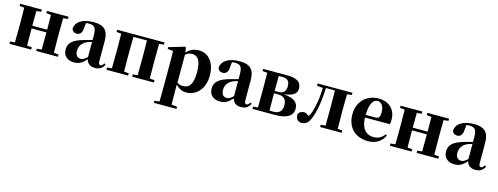

<svg xmlns="http://www.w3.org/2000/svg" viewBox="-20 -1417 6559 2530"><g transform="rotate(15 3259.5 -152.0)"><path d="M399 -516 464 -509C465 -454 466 -371 466 -308H263L265 -509L330 -516V-546H34V-516L99 -510C100 -451 101 -364 101 -308V-238C101 -182 100 -95 99 -37L34 -31V0H330V-31L265 -37C264 -95 263 -186 263 -271H466C466 -186 465 -95 464 -37L399 -31V0H695V-31L630 -37L628 -238V-308L630 -509L695 -516V-546H399Z M1200 16C1265 16 1303 -7 1329 -62L1311 -75C1292 -45 1281 -37 1266 -37C1247 -37 1237 -50 1237 -88V-357C1237 -502 1178 -563 1036 -563C881 -563 794 -503 785 -410C794 -376 819 -358 855 -358C893 -358 927 -384 930 -453L937 -524C952 -527 965 -528 979 -528C1055 -528 1079 -497 1079 -393V-332L982 -306C819 -261 768 -210 768 -119C768 -35 828 17 914 17C994 17 1032 -14 1083 -70C1098 -17 1135 16 1200 16ZM1079 -99C1038 -60 1013 -51 992 -51C947 -51 917 -80 917 -140C917 -213 956 -259 1021 -287C1035 -292 1056 -298 1079 -305Z M1357 -516 1422 -510C1423 -451 1424 -364 1424 -308V-238C1424 -182 1423 -95 1422 -37L1357 -31V0H1653V-31L1588 -37L1586 -238V-308L1588 -511H1773L1775 -308V-238L1773 -37L1708 -31V0H2004V-31L1939 -37L1937 -238V-308L1939 -509L2004 -516V-546H1357Z M2449 17C2582 17 2693 -94 2693 -276C2693 -461 2596 -563 2473 -563C2407 -563 2348 -540 2302 -488L2294 -552L2281 -562L2066 -499V-475L2140 -467C2142 -419 2143 -385 2143 -320V7L2141 223L2074 230V259H2382V230L2305 221L2303 6V-53C2344 -5 2393 17 2449 17ZM2305 -458C2338 -488 2364 -494 2394 -494C2473 -494 2519 -438 2519 -275C2519 -108 2466 -54 2388 -54C2355 -54 2330 -59 2305 -79Z M3192 16C3257 16 3295 -7 3321 -62L3303 -75C3284 -45 3273 -37 3258 -37C3239 -37 3229 -50 3229 -88V-357C3229 -502 3170 -563 3028 -563C2873 -563 2786 -503 2777 -410C2786 -376 2811 -358 2847 -358C2885 -358 2919 -384 2922 -453L2929 -524C2944 -527 2957 -528 2971 -528C3047 -528 3071 -497 3071 -393V-332L2974 -306C2811 -261 2760 -210 2760 -119C2760 -35 2820 17 2906 17C2986 17 3024 -14 3075 -70C3090 -17 3127 16 3192 16ZM3071 -99C3030 -60 3005 -51 2984 -51C2939 -51 2909 -80 2909 -140C2909 -213 2948 -259 3013 -287C3027 -292 3048 -298 3071 -305Z M3412 0H3661C3845 0 3898 -70 3898 -148C3898 -228 3849 -281 3699 -293C3843 -312 3872 -360 3872 -417C3872 -497 3820 -546 3676 -546H3349V-516L3414 -510C3415 -451 3416 -364 3416 -308V-238C3416 -182 3415 -95 3414 -37L3349 -31V0ZM3572 -509H3625C3693 -509 3722 -474 3722 -408C3722 -341 3690 -305 3622 -305H3570ZM3570 -272H3627C3708 -272 3743 -231 3743 -153C3743 -77 3704 -36 3629 -36H3572L3570 -238Z M4335 0H4567V-31L4503 -37C4501 -95 4500 -182 4500 -238V-308C4500 -364 4501 -451 4503 -509L4567 -516V-546H4091V-516L4173 -507C4170 -374 4153 -265 4123 -172C4112 -139 4100 -117 4084 -100C4063 -122 4043 -134 4018 -134C3984 -134 3955 -119 3940 -84C3940 -20 3972 11 4021 11C4081 11 4127 -22 4165 -163C4193 -259 4208 -377 4213 -516H4336C4337 -458 4338 -367 4338 -308V-238L4336 -37L4272 -31V0Z M4927 17C5031 17 5109 -31 5151 -118L5132 -131C5099 -84 5055 -54 4984 -54C4887 -54 4815 -119 4810 -274H5150C5155 -293 5157 -310 5157 -335C5157 -462 5076 -563 4921 -563C4774 -563 4639 -461 4639 -275C4639 -88 4758 17 4927 17ZM4810 -310C4814 -466 4859 -528 4914 -528C4968 -528 5005 -484 5005 -395C5005 -333 4991 -310 4945 -310Z M5589 -516 5654 -509C5655 -454 5656 -371 5656 -308H5453L5455 -509L5520 -516V-546H5224V-516L5289 -510C5290 -451 5291 -364 5291 -308V-238C5291 -182 5290 -95 5289 -37L5224 -31V0H5520V-31L5455 -37C5454 -95 5453 -186 5453 -271H5656C5656 -186 5655 -95 5654 -37L5589 -31V0H5885V-31L5820 -37L5818 -238V-308L5820 -509L5885 -516V-546H5589Z M6390 16C6455 16 6493 -7 6519 -62L6501 -75C6482 -45 6471 -37 6456 -37C6437 -37 6427 -50 6427 -88V-357C6427 -502 6368 -563 6226 -563C6071 -563 5984 -503 5975 -410C5984 -376 6009 -358 6045 -358C6083 -358 6117 -384 6120 -453L6127 -524C6142 -527 6155 -528 6169 -528C6245 -528 6269 -497 6269 -393V-332L6172 -306C6009 -261 5958 -210 5958 -119C5958 -35 6018 17 6104 17C6184 17 6222 -14 6273 -70C6288 -17 6325 16 6390 16ZM6269 -99C6228 -60 6203 -51 6182 -51C6137 -51 6107 -80 6107 -140C6107 -213 6146 -259 6211 -287C6225 -292 6246 -298 6269 -305Z"/></g></svg>

Font: Source Han Serif KR Heavy
Style: Regular
Weight: 900
Designer: Ryoko NISHIZUKA 西塚涼子 (kana & ideographs); Frank Grießhammer (Latin, Greek & Cyrillic); Wenlong ZHANG 张文龙 (bopomofo); San
Foundry: Adobe
Version: Version 2.001;hotconv 1.1.0;makeotfexe 2.6.0